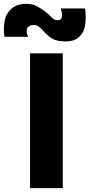

<svg xmlns="http://www.w3.org/2000/svg" viewBox="-71 -977 465 997"><path d="M85 -700H255V0H85ZM76 -786H-48Q-49 -791 -50 -804.5Q-51 -818 -51 -825Q-51 -848 -46 -872.5Q-41 -897 -27 -915Q-13 -934 9.5 -945.5Q32 -957 63 -957Q98 -957 119 -945.5Q140 -934 158 -921Q181 -905 195 -888.5Q209 -872 228 -872Q242 -872 246.5 -879.5Q251 -887 251 -901Q251 -916 244 -933H370Q372 -927 373 -912.5Q374 -898 374 -890Q374 -860 369.5 -838Q365 -816 352 -799Q339 -781 320 -771.5Q301 -762 266 -762Q233 -762 210.5 -771.5Q188 -781 165 -805Q151 -820 137 -833.5Q123 -847 105 -847Q89 -847 78 -839.5Q67 -832 67 -813Q67 -808 69.5 -800Q72 -792 76 -786Z"/></svg>

Font: Copperplate Sans CC
Style: Bold
Weight: 700
Designer: indestructible type*
Foundry: Cowboy Collective
Version: Version 1.000